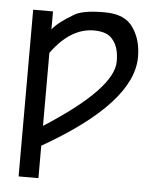

<svg xmlns="http://www.w3.org/2000/svg" viewBox="-53 -584 683 829"><g transform="rotate(5 289.0 -170.0)"><path d="M144.5 58.6V199.2H58.6V-523.4H144.5V-445.3Q168 -476.6 234.4 -515.6Q269.5 -539.1 367.2 -539.1Q457 -539.1 492.2 -484.4Q527.3 -433.6 527.3 -359.4Q527.3 -160.2 144.5 58.6ZM144.5 -27.3Q437.5 -214.8 437.5 -332Q437.5 -394.5 410.2 -425.8Q386.7 -457 328.1 -457Q226.6 -457 144.5 -343.8Z"/></g></svg>

Font: 和音 by 宁静之雨，公众号njzyshare
Style: Regular
Weight: 400
Designer: Steve Matteson
Foundry: Ascender Corporation
Version: Version 6.00;June 8, 2018;FontCreator 11.0.0.2388 32-bit